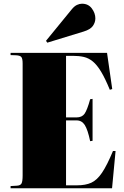

<svg xmlns="http://www.w3.org/2000/svg" viewBox="-20 -1015 668 1035"><path d="M37 0V-12L71 -14Q90 -15 96 -26Q102 -37 102 -70V-673Q102 -698 95.5 -707Q89 -716 66 -717L37 -718V-730H557L585 -535L572 -531Q547 -592 525 -628.5Q503 -665 480.5 -683.5Q458 -702 432 -708Q406 -714 373 -714H336V-382H392Q422 -382 436 -402Q450 -422 466 -480L479 -482V-256L466 -254Q453 -316 437 -341Q421 -366 393 -366H336V-16H396Q441 -16 472 -30Q503 -44 530 -84Q557 -124 589 -201H603L584 0ZM235 -785 228 -795 367 -965Q381 -982 395 -988.5Q409 -995 422 -995Q456 -995 475 -969.5Q494 -944 494 -916Q494 -894 480.5 -875Q467 -856 431 -845Z"/></svg>

Font: Literata 72pt Black
Style: Regular
Weight: 900
Designer: Latin by Veronika Burian and Jose Scaglione. Greek by Irene Vlachou. Cyrillic by Vera Evstafieva.
Foundry: TypeTogether
Version: Version 3.002